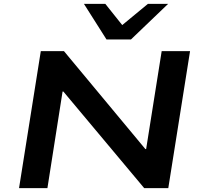

<svg xmlns="http://www.w3.org/2000/svg" viewBox="-20 -968 1044 988"><path d="M78 0 190 -705H309L728 -201H732L812 -705H958L846 0H722L306 -497H302L224 0ZM528 -765 412 -948H522L609 -839L741 -948H845L654 -765Z"/></svg>

Font: Nunito Sans 7pt Expanded
Style: Bold Italic
Weight: 700
Width: 7
Italic angle: -9°
Designer: Vernon Adams
Foundry: Vernon Adams
Version: Version 3.101;gftools[0.9.27]